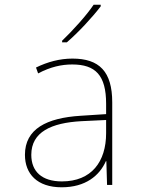

<svg xmlns="http://www.w3.org/2000/svg" viewBox="-20 -786 603 816"><path d="M244 -613V-606H264C314 -649 373 -713 408 -759V-766H378C348 -721 289 -656 244 -613ZM242 10C344 10 403 -40 430 -101H432L435 0H457V-351C457 -482 402 -537 288 -537C234 -537 182 -523 133 -499L142 -474C195 -502 242 -512 287 -512C386 -512 431 -466 431 -345V-301L323 -294C178 -285 86 -238 86 -128C86 -47 138 10 242 10ZM243 -15C158 -15 113 -57 113 -128C113 -225 198 -264 326 -271L431 -276V-220C431 -99 369 -15 243 -15Z"/></svg>

Font: Noto Sans Mono SemiCondensed Thin
Style: Regular
Weight: 100
Width: 4
Designer: Monotype Design Team
Foundry: Monotype Imaging Inc.
Version: Version 2.014